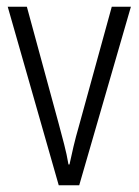

<svg xmlns="http://www.w3.org/2000/svg" viewBox="-20 -552 413 572"><path d="M155 0 3 -532H60L155 -183Q163 -153 171 -122.5Q179 -92 184 -62H187Q192 -86 199 -115.5Q206 -145 215 -176L313 -532H370L216 0Z"/></svg>

Font: Noto Sans Devanagari UI Condensed Light
Style: Regular
Weight: 300
Width: 3
Designer: Jelle Bosma - Monotype Design Team
Foundry: Monotype Imaging Inc.
Version: Version 2.004; ttfautohint (v1.8.4.7-5d5b)